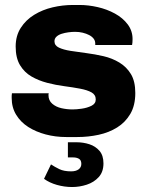

<svg xmlns="http://www.w3.org/2000/svg" viewBox="-20 -541 596 772"><path d="M246 10Q203 10 163.5 -0.5Q124 -11 93.5 -30.5Q63 -50 45 -79.5Q27 -109 27 -147Q27 -152 27 -156Q27 -160 28 -166H176Q175 -163 175 -161.5Q175 -160 175 -158Q175 -137 190 -124Q205 -111 227 -106Q249 -101 272 -101Q287 -101 308.5 -104Q330 -107 347.5 -115.5Q365 -124 365 -141Q365 -160 348 -169.5Q331 -179 302 -184.5Q273 -190 238.5 -194.5Q204 -199 169.5 -208Q135 -217 106.5 -233.5Q78 -250 60.5 -279Q43 -308 43 -354Q43 -397 63.5 -429Q84 -461 117.5 -481.5Q151 -502 191.5 -511.5Q232 -521 273 -521H300Q335 -521 372.5 -512.5Q410 -504 442 -486.5Q474 -469 493.5 -443Q513 -417 513 -384Q513 -377 512.5 -370.5Q512 -364 511 -360H363V-366Q363 -377 356.5 -385.5Q350 -394 338.5 -400Q327 -406 312.5 -409.5Q298 -413 282 -413Q269 -413 254.5 -411Q240 -409 227.5 -405Q215 -401 207 -393.5Q199 -386 199 -375Q199 -358 217 -349.5Q235 -341 263.5 -336.5Q292 -332 327 -327.5Q362 -323 396.5 -315Q431 -307 460 -289.5Q489 -272 506.5 -243Q524 -214 524 -167Q524 -117 504 -83Q484 -49 451 -28.5Q418 -8 376.5 1Q335 10 291 10ZM270 211Q239 211 209 202.5Q179 194 157 178L185 120Q200 130 218.5 139Q237 148 266 148Q285 148 296 140Q307 132 307 118Q307 103 297.5 97.5Q288 92 275 92H253V31H287Q315 31 339.5 39Q364 47 380 65.5Q396 84 396 116Q396 150 377 171Q358 192 329 201.5Q300 211 270 211Z"/></svg>

Font: Chivo Medium ExtraBold
Style: Regular
Weight: 800
Version: Version 2.002